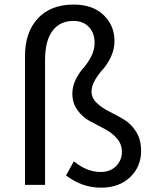

<svg xmlns="http://www.w3.org/2000/svg" viewBox="-20 -827 682 859"><path d="M431.6 12.7Q347.7 12.7 275.4 -42L310.5 -105.5Q368.2 -57.6 429.7 -57.6Q473.6 -57.6 499.5 -84Q525.4 -110.4 525.4 -147.5Q525.4 -182.6 502.4 -208.5Q479.5 -234.4 446.8 -251Q414.1 -267.6 381.8 -285.2Q349.6 -302.7 326.7 -334Q303.7 -365.2 303.7 -408.2Q303.7 -441.4 319.3 -472.2Q335 -502.9 353.5 -523.4Q372.1 -543.9 387.7 -573.7Q403.3 -603.5 403.3 -634.8Q403.3 -678.7 377.9 -706.1Q352.5 -733.4 308.6 -733.4Q248 -733.4 214.8 -689Q181.6 -644.5 181.6 -558.6V0H91.8V-576.2Q91.8 -682.6 149.4 -744.6Q207 -806.6 309.6 -806.6Q394.5 -806.6 443.4 -759.8Q492.2 -712.9 492.2 -643.6Q492.2 -606.4 476.1 -572.3Q460 -538.1 440.9 -517.6Q421.9 -497.1 405.8 -470.2Q389.6 -443.4 389.6 -418Q389.6 -388.7 412.6 -366.7Q435.5 -344.7 467.8 -328.6Q500 -312.5 532.7 -293.5Q565.4 -274.4 588.4 -238.8Q611.3 -203.1 611.3 -152.3Q611.3 -81.1 562 -34.2Q512.7 12.7 431.6 12.7Z"/></svg>

Font: Nasu
Style: Regular
Weight: 400
Designer: Ryoko NISHIZUKA (kana &amp; ideographs); Paul D. Hunt (Latin, Greek &amp; Cyrillic); Wenlong ZHANG (bopomofo); Sandoll C
Version: Version 2014.1215